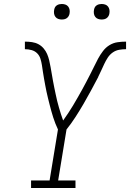

<svg xmlns="http://www.w3.org/2000/svg" viewBox="-20 -944 653 964"><path d="M136 0V-38H229L271 -294Q264 -309 258 -324Q252 -339 247 -355Q242 -371 237.5 -387Q233 -403 229 -419Q225 -435 221 -451Q217 -467 213.5 -483.5Q210 -500 207 -516.5Q204 -533 201 -549.5Q198 -566 195.5 -583Q193 -600 190.5 -616.5Q188 -633 183 -649Q178 -665 166.5 -676.5Q155 -688 138.5 -692.5Q122 -697 105 -697V-735Q123 -735 140.5 -732.5Q158 -730 173 -722Q188 -714 199 -701Q210 -688 216.5 -673Q223 -658 227 -641Q231 -624 234 -607Q237 -590 240 -572.5Q243 -555 246 -538Q249 -521 252.5 -504.5Q256 -488 259.5 -471Q263 -454 267 -437.5Q271 -421 276 -404Q281 -387 286 -371Q291 -355 297 -339Q310 -357 322.5 -376Q335 -395 346.5 -414Q358 -433 369 -452.5Q380 -472 391 -491.5Q402 -511 412 -530.5Q422 -550 432.5 -570Q443 -590 452.5 -610Q462 -630 472.5 -649.5Q483 -669 497 -687.5Q511 -706 530 -717.5Q549 -729 570.5 -732Q592 -735 613 -735V-697Q596 -697 578.5 -694Q561 -691 546 -680.5Q531 -670 521 -654.5Q511 -639 503.5 -623Q496 -607 488.5 -590.5Q481 -574 473 -558V-557Q455 -523 437 -489.5Q419 -456 399.5 -422.5Q380 -389 359 -356.5Q338 -324 314 -294L272 -38H359V0ZM490 -846Q481 -846 472.5 -849Q464 -852 458.5 -859Q453 -866 451.5 -875.5Q450 -885 452 -895Q453 -901 456 -907Q459 -913 465 -917Q471 -921 477.5 -922.5Q484 -924 490 -924Q500 -924 508.5 -921Q517 -918 522.5 -911Q528 -904 529.5 -894.5Q531 -885 529 -875Q528 -869 524.5 -863Q521 -857 515.5 -853Q510 -849 503.5 -847.5Q497 -846 490 -846ZM290 -846Q281 -846 272.5 -849Q264 -852 258.5 -859Q253 -866 251.5 -875.5Q250 -885 252 -895Q253 -901 256 -907Q259 -913 265 -917Q271 -921 277.5 -922.5Q284 -924 290 -924Q300 -924 308.5 -921Q317 -918 322.5 -911Q328 -904 329.5 -894.5Q331 -885 329 -875Q328 -869 324.5 -863Q321 -857 315.5 -853Q310 -849 303.5 -847.5Q297 -846 290 -846Z"/></svg>

Font: Iosevka Curly Slab XLtExObl
Style: Regular
Weight: 200
Width: 7
Italic angle: -9°
Monospace: yes
Designer: Belleve Invis
Foundry: Belleve Invis
Version: Version 11.0.0; ttfautohint (v1.8.3)